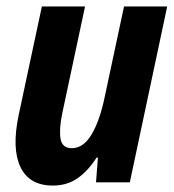

<svg xmlns="http://www.w3.org/2000/svg" viewBox="-20 -566 539 596"><path d="M144 10Q71 10 43.5 -47.5Q16 -105 38 -209L110 -546H244L173 -213Q163 -164 168 -135Q173 -106 203 -106Q239 -106 264.5 -149Q290 -192 305 -265L365 -546H499L383 0H278L284 -77H280Q253 -35 220.5 -12.5Q188 10 144 10Z"/></svg>

Font: Noto Sans Condensed
Style: Bold Italic
Weight: 700
Width: 3
Italic angle: -12°
Designer: Monotype Design Team
Foundry: Monotype Imaging Inc.
Version: Version 2.013; ttfautohint (v1.8.4.7-5d5b)